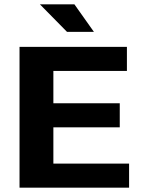

<svg xmlns="http://www.w3.org/2000/svg" viewBox="-20 -865 650 885"><path d="M575 0V-111H226V-278H532V-389H226V-538H565V-649H70V0ZM413 -718 323 -845H164L289 -718Z"/></svg>

Font: Play
Style: Bold
Weight: 700
Designer: Jonas Hecksher
Foundry: Jonas Hecksher, Playtypeª, e-types AS
Version: Version 1.002